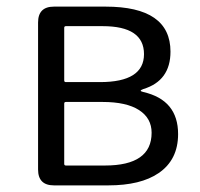

<svg xmlns="http://www.w3.org/2000/svg" viewBox="-20 -560 603 580"><path d="M143 0Q95 0 95 -48V-492Q95 -540 143 -540H299Q495 -540 495 -404Q495 -316 413 -291Q405 -288 405 -286Q405 -284 413 -282Q518 -258 518 -155Q518 -77 459 -37Q405 0 307 0ZM174 -65Q174 -60 179 -60H297Q438 -60 438 -159Q438 -203 400 -227.5Q362 -252 290 -252H179Q174 -252 174 -247ZM174 -317Q174 -312 179 -312H282Q415 -312 415 -396.5Q415 -481 290 -481H179Q174 -481 174 -476Z"/></svg>

Font: Resource Han Rounded KR Normal
Style: Regular
Weight: 350
Designer: Cyano Hao (round all glyphs); Ryoko NISHIZUKA 西塚涼子 (kana, bopomofo & ideographs); Paul D. Hunt (Latin, Greek & Cyrillic)
Foundry: Cyano Hao
Version: 0.990